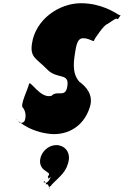

<svg xmlns="http://www.w3.org/2000/svg" viewBox="-20 -860 769 1191"><path d="M482 -840C349 -840 200 -742 178 -588C166 -502 205 -499 273 -429C334 -366 410 -411 398 -327C387 -248 336 -304 300 -266C228 -244 164 -374 159 -336C156 -314 100 -203 123 -191C139 -170 142 -139 135 -118C132 -99 114 -97 104 -97C98 -103 82 -123 80 -122C80 -122 144 -51 271 -32C377 -13 497 -61 538 -198C561 -272 513 -324 472 -353C446 -383 430 -425 442 -509C451 -570 457 -611 483 -621C524 -631 561 -596 563 -608C565 -619 629 -710 645 -710C661 -720 689 -741 701 -745C713 -739 711 -740 723 -758C731 -769 734 -758 710 -772C696 -780 610 -840 482 -840ZM329 40C379 40 414 80 407 130C396 205 352 233 302 284C294 301 287 290 284 308C282 320 289 296 287 308C286 314 280 276 272 284C266 291 259 256 254 266C252 278 253 256 251 268C253 283 257 264 260 272C261 282 286 266 295 236C277 256 279 247 280 242C276 238 275 236 282 228C291 212 273 211 260 198C238 185 225 160 229 130C236 80 281 40 329 40Z"/></svg>

Font: Hussar Przerywany
Style: Obl
Weight: 400
Foundry: Cannot Into Space Fonts
Version: Version 0.982